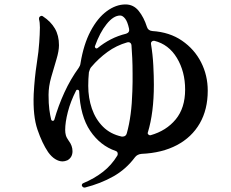

<svg xmlns="http://www.w3.org/2000/svg" viewBox="-20 -796 1040 866"><path d="M363 50H361Q354 50 350 43Q350 42 349.5 41.5Q349 41 349 40Q349 33 356 30Q406 9 444.5 -21Q483 -51 509 -94Q511 -97 511 -102Q511 -112 502 -115Q432 -139 387 -205.5Q342 -272 337 -385Q336 -390 330.5 -391Q325 -392 323 -387Q298 -338 286 -291Q274 -244 274 -210Q274 -197 277 -186Q280 -175 290 -161Q307 -139 307 -114Q307 -86 284 -73Q272 -68 262 -68Q246 -68 229 -78.5Q212 -89 197 -110Q170 -150 149 -211.5Q128 -273 132 -372Q136 -446 145.5 -507Q155 -568 157 -605Q158 -622 159 -639Q160 -656 160 -672Q160 -683 159 -692.5Q158 -702 156 -709V-712Q156 -719 161 -722Q168 -727 174 -722Q209 -699 227.5 -667.5Q246 -636 246 -592Q246 -566 234.5 -528Q223 -490 211 -448Q199 -406 199 -368Q199 -328 202.5 -302Q206 -276 211 -256Q213 -251 218 -251Q223 -251 225 -256Q243 -319 270.5 -379Q298 -439 335 -490Q342 -500 343 -510Q357 -596 388.5 -655.5Q420 -715 461.5 -745.5Q503 -776 546 -776Q582 -776 605.5 -747Q629 -718 643 -674Q648 -658 667 -656Q745 -651 801 -612.5Q857 -574 887 -515Q917 -456 917 -387Q917 -302 881 -239.5Q845 -177 778 -141.5Q711 -106 618 -102Q599 -100 589 -87Q549 -33 491.5 -0.5Q434 32 363 50ZM529 -180H533Q548 -180 552 -195Q574 -273 577 -385Q578 -407 578 -426.5Q578 -446 578 -464Q578 -502 576.5 -534Q575 -566 573 -592Q572 -600 566.5 -603.5Q561 -607 554 -605Q505 -591 464.5 -561.5Q424 -532 392 -494Q388 -490 385.5 -483.5Q383 -477 381 -470Q378 -440 378 -409Q378 -354 394.5 -306Q411 -258 444.5 -224.5Q478 -191 529 -180ZM659 -186Q730 -206 772.5 -257.5Q815 -309 815 -392Q815 -473 778 -534.5Q741 -596 676 -612H673Q668 -612 664 -608Q660 -604 661 -598Q669 -550 671.5 -501Q674 -452 674 -414Q674 -288 647 -199Q647 -198 646.5 -197.5Q646 -197 646 -196Q646 -192 650 -188.5Q654 -185 659 -186ZM420 -579Q448 -602 480 -618.5Q512 -635 549 -644Q566 -650 562 -667Q555 -699 544 -712.5Q533 -726 522 -726Q492 -726 461 -687.5Q430 -649 408 -587V-585Q408 -581 412 -578.5Q416 -576 420 -579Z"/></svg>

Font: Zen Antique Soft
Style: Regular
Weight: 400
Designer: Yoshimichi Ohira
Foundry: Positype
Version: Version 1.001